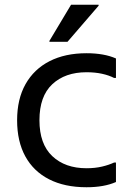

<svg xmlns="http://www.w3.org/2000/svg" viewBox="-20 -780 544 808"><path d="M52 -274Q52 -363 87.5 -426Q123 -489 188.5 -522.5Q254 -556 344 -556Q418 -556 468 -534V-452H460Q439 -463 409.5 -469.5Q380 -476 344 -476Q254 -476 200 -425.5Q146 -375 146 -274Q146 -174 200 -123Q254 -72 344 -72Q380 -72 409.5 -79Q439 -86 460 -96H468V-14Q418 8 344 8Q252 8 186.5 -25.5Q121 -59 86.5 -122Q52 -185 52 -274ZM188 -604V-608L279 -760H395V-756L264 -604Z"/></svg>

Font: Kufam
Style: Regular
Weight: 400
Designer: Wael Morcos, Artur Schmal
Foundry: Original Type
Version: Version 1.301; ttfautohint (v1.8.3)